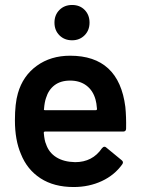

<svg xmlns="http://www.w3.org/2000/svg" viewBox="-20 -743 579 772"><path d="M487 -226Q487 -214 475 -214H161Q156 -214 156 -209Q159 -176 165 -164Q176 -130 206 -111Q236 -92 282 -91Q352 -91 390 -147Q395 -153 400 -153Q404 -153 407 -150L469 -99Q478 -92 472 -83Q441 -39 389.5 -15Q338 9 276 9Q197 9 143 -26Q89 -61 64 -124Q40 -180 40 -259Q40 -327 52 -368Q72 -438 128 -478.5Q184 -519 262 -519Q458 -519 484 -313Q488 -272 487 -226ZM165 -349Q159 -332 157 -305Q155 -300 161 -300H365Q370 -300 370 -305Q368 -330 364 -343Q354 -379 327.5 -399Q301 -419 262 -419Q224 -419 199.5 -400.5Q175 -382 165 -349ZM199 -652Q199 -683 219 -703Q239 -723 270 -723Q301 -723 320.5 -703Q340 -683 340 -652Q340 -621 320 -601Q300 -581 270 -581Q239 -581 219 -601Q199 -621 199 -652Z"/></svg>

Font: Barlow SemiBold
Style: Regular
Weight: 600
Designer: Jeremy Tribby
Foundry: Tribby Type
Version: Version 1.422